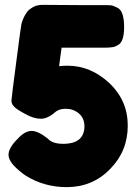

<svg xmlns="http://www.w3.org/2000/svg" viewBox="-20 -755 570 789"><path d="M156 -735Q132 -735 116 -726Q97 -715 90 -704Q81 -692 75 -677Q70 -665 68 -656Q66 -649 47 -502Q27 -350 27 -341Q27 -328 38 -317Q47 -306 85 -286Q119 -267 148 -267Q174 -267 202 -290Q220 -308 250 -308Q281 -308 304 -289Q327 -269 327 -236Q327 -202 306 -183Q284 -164 240 -164Q195 -164 177 -185Q137 -217 110 -217Q82 -217 52 -184Q15 -147 15 -119Q15 -92 53 -59L61 -52Q70 -44 86 -33Q162 14 254 14Q361 14 433 -61Q505 -134 505 -239Q505 -342 429 -414Q352 -485 258 -485Q237 -485 223 -483Q225 -502 227.5 -519Q230 -536 231.5 -546.5Q233 -557 233 -559H408Q427 -559 441 -561Q452 -562 465 -570Q490 -583 490 -643Q490 -710 463 -723Q445 -732 437 -733Q430 -734 402 -734H308Z"/></svg>

Font: FredokaOneMacrons
Style: Regular
Weight: 500
Designer: ""
Foundry: ""
Version: ""